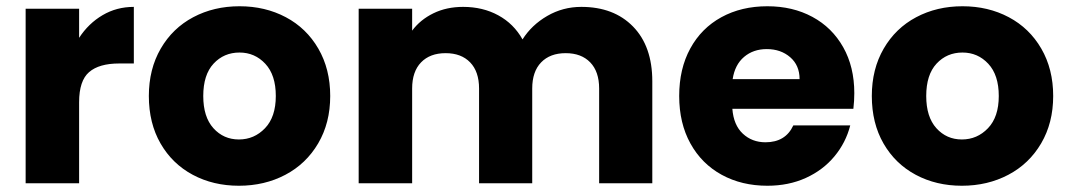

<svg xmlns="http://www.w3.org/2000/svg" viewBox="-20 -586 3417 614"><path d="M233 -465Q263 -511 308 -537.5Q353 -564 408 -564V-383H361Q297 -383 265 -355.5Q233 -328 233 -259V0H62V-558H233Z M744 8Q662 8 596.5 -27Q531 -62 493.5 -127Q456 -192 456 -279Q456 -365 494 -430.5Q532 -496 598 -531Q664 -566 746 -566Q828 -566 894 -531Q960 -496 998 -430.5Q1036 -365 1036 -279Q1036 -193 997.5 -127.5Q959 -62 892.5 -27Q826 8 744 8ZM744 -140Q793 -140 827.5 -176Q862 -212 862 -279Q862 -346 828.5 -382Q795 -418 746 -418Q696 -418 663 -382.5Q630 -347 630 -279Q630 -212 662.5 -176Q695 -140 744 -140Z M1839 -564Q1943 -564 2004.5 -501Q2066 -438 2066 -326V0H1896V-303Q1896 -357 1867.5 -386.5Q1839 -416 1789 -416Q1739 -416 1710.5 -386.5Q1682 -357 1682 -303V0H1512V-303Q1512 -357 1483.5 -386.5Q1455 -416 1405 -416Q1355 -416 1326.5 -386.5Q1298 -357 1298 -303V0H1127V-558H1298V-488Q1324 -523 1366 -543.5Q1408 -564 1461 -564Q1524 -564 1573.5 -537Q1623 -510 1651 -460Q1680 -506 1730 -535Q1780 -564 1839 -564Z M2712 -288Q2712 -264 2709 -238H2322Q2326 -186 2355.5 -158.5Q2385 -131 2428 -131Q2492 -131 2517 -185H2699Q2685 -130 2648.5 -86Q2612 -42 2557 -17Q2502 8 2434 8Q2352 8 2288 -27Q2224 -62 2188 -127Q2152 -192 2152 -279Q2152 -366 2187.5 -431Q2223 -496 2287 -531Q2351 -566 2434 -566Q2515 -566 2578 -532Q2641 -498 2676.5 -435Q2712 -372 2712 -288ZM2537 -333Q2537 -377 2507 -403Q2477 -429 2432 -429Q2389 -429 2359.5 -404Q2330 -379 2323 -333Z M3056 8Q2974 8 2908.5 -27Q2843 -62 2805.5 -127Q2768 -192 2768 -279Q2768 -365 2806 -430.5Q2844 -496 2910 -531Q2976 -566 3058 -566Q3140 -566 3206 -531Q3272 -496 3310 -430.5Q3348 -365 3348 -279Q3348 -193 3309.5 -127.5Q3271 -62 3204.5 -27Q3138 8 3056 8ZM3056 -140Q3105 -140 3139.5 -176Q3174 -212 3174 -279Q3174 -346 3140.5 -382Q3107 -418 3058 -418Q3008 -418 2975 -382.5Q2942 -347 2942 -279Q2942 -212 2974.5 -176Q3007 -140 3056 -140Z"/></svg>

Font: MSTAGE
Style: Bold
Weight: 700
Designer: Ninad Kale (Devanagari), Jonny Pinhorn (Latin)
Foundry: Indian Type Foundry
Version: 4.004